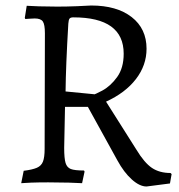

<svg xmlns="http://www.w3.org/2000/svg" viewBox="-20 -661 651 697"><path d="M285 -42 287 -38 278 4Q266 3 230 2Q194 1 155 1Q120 1 93 2Q66 3 57 4L66 -41Q98 -45 114 -52Q130 -59 136 -74.5Q142 -90 142 -120L143 -540Q143 -572 135.5 -583Q128 -594 106 -594Q96 -594 86 -593Q76 -592 72 -592L70 -596L77 -640Q89 -639 122 -638Q155 -637 188 -637Q222 -637 259.5 -638.5Q297 -640 311 -641Q404 -641 458 -599Q512 -557 512 -484Q512 -424 473.5 -374Q435 -324 365 -292L475 -118Q504 -70 531.5 -51.5Q559 -33 599 -33L603 -29L597 5L512 16Q487 16 458.5 -9.5Q430 -35 406 -79L299 -273H216L213 -124Q213 -86 218 -69.5Q223 -53 237 -47.5Q251 -42 285 -42ZM429 -466Q429 -598 246 -598Q236 -598 232.5 -593.5Q229 -589 228 -575Q219 -422 218 -329L321 -319Q321 -316 351 -332Q381 -348 405 -381Q429 -414 429 -466Z"/></svg>

Font: Sahitya
Style: Regular
Weight: 400
Designer: Juan Pablo del Peral
Foundry: Juan Pablo del Peral (http://www.huertatipografica.com)
Version: Version 1.001;PS 001.000;hotconv 1.0.70;makeotf.lib2.5.58329